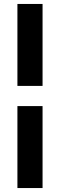

<svg xmlns="http://www.w3.org/2000/svg" viewBox="-20 -835 303 970"><path d="M195 -815H68V-401H195ZM195 -299H68V115H195Z"/></svg>

Font: Audiowide
Style: Regular
Weight: 400
Designer: Astigmatic (AOETI)
Foundry: Astigmatic (AOETI)
Version: Version 1.002